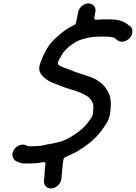

<svg xmlns="http://www.w3.org/2000/svg" viewBox="-20 -817 774 1093"><path d="M175.5 112.5C192.2 112.5 203.5 111 219.4 106.9C238 102.2 240.2 111.9 238.9 118L238.2 121.6C236.3 136 232.8 168.5 233.6 177.6C233.6 178.5 233.6 179.9 233.4 181C232.7 184.5 232.6 191.6 231.7 199L230.2 211.8C229.3 224.8 232.8 235.7 242.1 244.9C270.8 273.3 326.1 242.2 329.4 201.2L331 187.9C332.4 177.4 331.4 171 332.8 164C334.5 155.3 336.9 113.1 340.1 97L341.7 89C342.6 84.5 346.2 79.9 350.9 77.8C373.9 67.3 392.6 59 417.2 46.4C468.4 16 520.2 -22.6 556.3 -71.9C574.8 -97 597.9 -127.3 604.2 -159C605.8 -166.8 607.3 -174.9 608.5 -185C615.3 -243.4 608.2 -277.3 585.5 -309.6C585.4 -309.8 585.2 -310.1 585.1 -310.4C572.6 -332.2 553.9 -346.8 530.3 -362C489.1 -386.4 431.4 -396.4 381 -418.3C360 -426.8 331.5 -434.1 312.6 -448.6C304 -455.3 314.8 -475.3 321.5 -486.6L327.7 -496.9C331.7 -503 336.2 -513.5 342.6 -520.9C353.2 -533.2 369.5 -550.6 385.6 -561.1C402.7 -571.9 415.3 -584.3 443.4 -591.9C473.3 -601.9 508.4 -608.5 545.5 -608.5L592.5 -608.5C605.8 -608.5 611 -604.5 622.7 -604.5C630.8 -604.5 633.6 -599.4 639.7 -594.4L649.1 -587.5C670.4 -571.1 702.7 -582.2 719.8 -601.9C740.7 -626.1 736 -657.4 719 -669.4L709.3 -676.5C686.1 -693.4 658.8 -706.5 611 -706.5H565C552.6 -706.5 539.3 -704.5 526.6 -704.5C520.4 -704.5 515.2 -709.9 516.6 -717L523 -749C528.3 -775.2 510.3 -797.5 483.7 -797.5C457.1 -797.5 430.3 -775.2 425 -749L412.5 -686C411.6 -681.5 408 -676.9 403.3 -674.8C356.5 -653.6 326.2 -627.6 288.7 -592.7C268 -573.6 246.7 -542.7 233.7 -514C233.6 -513.7 233.4 -513.3 233.3 -513L224 -495.6C219.3 -484.5 214.6 -471 209.7 -457.8C189.7 -406.5 221.1 -382.4 252.3 -359.7C271.8 -347 301.1 -338.2 327.7 -326.7C376.9 -306.7 450.7 -295.4 490.3 -257.8C490.5 -257.6 490.9 -257.1 491.1 -256.8L497.5 -248.8C504.8 -239.7 515.2 -221.6 510.5 -195.3C510.4 -188.6 510.6 -180.6 509 -173C507.9 -167.2 509.7 -164.2 505.9 -158.6C500.5 -145.1 487.7 -129.5 479.9 -119.2C462.9 -95 440.2 -76.6 418.7 -61.3C390.1 -41.1 358 -19.3 317.8 -8.9C292 -3.2 271.9 2.2 242.9 6.3C232.7 8.5 220 13.2 204.2 13.5C201 13.9 194.5 14.5 189 14.5C185.6 14.9 178.2 15.5 172.9 15.5H141.9C136.8 15.5 133 12.2 129.6 10.3C103 -1.8 73.1 14.4 60.1 34.2C41.5 62.5 53.3 89.8 70.3 99.6L79 103.4C92 109.1 102.8 113.5 116.3 113.5H153.3C160.7 113.5 168.2 112.5 175.5 112.5Z"/></svg>

Font: Smoothie
Style: LightIt
Weight: 400
Foundry: Cannot Into Space Fonts
Version: Version 0.8